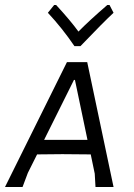

<svg xmlns="http://www.w3.org/2000/svg" viewBox="-23 -746 534 766"><path d="M430 0H358L355 -53L339 -130L226 -131L125 -130L88 -56L67 0H-3L244 -498H325ZM276 -427H272L153 -188H326ZM430 -695Q391 -659 298 -562H274Q225 -634 168 -695L193 -726H201Q259 -663 290 -620Q332 -663 405 -726H414Z"/></svg>

Font: Alegreya Sans SC
Style: Italic
Weight: 400
Italic angle: -7°
Designer: Juan Pablo del Peral
Foundry: Huerta Tipografica
Version: Version 2.008; ttfautohint (v1.6)